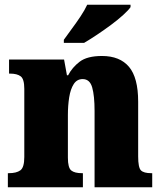

<svg xmlns="http://www.w3.org/2000/svg" viewBox="-20 -786 682 806"><path d="M13 0V-59H17Q49 -59 65.5 -71Q82 -83 82 -127V-413Q82 -454 67 -465.5Q52 -477 22 -477H18V-536H249L261 -470H266Q283 -503 314.5 -527Q346 -551 408 -551Q483 -551 521.5 -505.5Q560 -460 560 -359V-129Q560 -83 571.5 -71Q583 -59 615 -59H619V0H377V-320Q377 -384 367 -419Q357 -454 327 -454Q303 -454 289.5 -433Q276 -412 270.5 -377.5Q265 -343 265 -303V-124Q265 -82 279 -70.5Q293 -59 324 -59H328V0ZM248 -619Q262 -639 281 -664.5Q300 -690 318 -717Q336 -744 346 -766H528V-756Q519 -743 497 -723Q475 -703 446 -681.5Q417 -660 387 -640Q357 -620 333 -606H248Z"/></svg>

Font: Noto Serif Hebrew SemiCondensed Black
Style: Regular
Weight: 900
Width: 4
Designer: Monotype Design Team
Foundry: Monotype Imaging Inc.
Version: Version 2.004; ttfautohint (v1.8.4.7-5d5b)